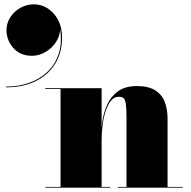

<svg xmlns="http://www.w3.org/2000/svg" viewBox="-20 -868 884 888"><path d="M450 -460V-3.5H490V0H190V-3.5H260V-456.5H190V-460ZM755 -319V-3.5H825V0H525V-3.5H565V-326.5Q565 -368.5 561.8 -388.5Q558.5 -408.5 550.8 -414.5Q543 -420.5 529 -420.5Q508.5 -420.5 493.8 -402.8Q479 -385 469.2 -356Q459.5 -327 454.8 -292Q450 -257 450 -223H447Q447 -261.5 453 -304.5Q459 -347.5 476.2 -385Q493.5 -422.5 526.5 -446.2Q559.5 -470 613 -470Q666.5 -470 697.5 -450.5Q728.5 -431 741.8 -396.8Q755 -362.5 755 -319ZM8 -464V-467.5Q66.5 -467.5 116.5 -485.5Q166.5 -503.5 202 -538.2Q237.5 -573 252.8 -623.5Q268 -674 257 -740H258.5Q258.5 -703 239.2 -673.8Q220 -644.5 190 -627.2Q160 -610 128 -610Q73.5 -610 41.8 -646Q10 -682 10 -729Q10 -760.5 27.5 -787.8Q45 -815 74 -831.5Q103 -848 137 -848Q171.5 -848 201.2 -828.8Q231 -809.5 249 -775Q267 -740.5 267 -694Q267 -624 234.5 -572.2Q202 -520.5 143.8 -492.2Q85.5 -464 8 -464Z"/></svg>

Font: Bodoni Moda 48pt Black
Style: Regular
Weight: 900
Designer: Owen Earl
Foundry: indestructible type
Version: Version 2.004